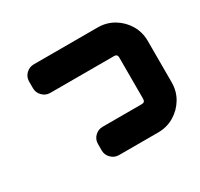

<svg xmlns="http://www.w3.org/2000/svg" viewBox="-104 -584 747 716"><g transform="rotate(-30 269.5 -226.0)"><path d="M526 -137Q526 -99 507.5 -68Q489 -37 458 -18.5Q427 0 389 0H220Q201 0 187 -14Q173 -28 173 -47V-75Q173 -95 187 -108.5Q201 -122 220 -122H389Q403 -122 403 -137V-315Q403 -329 389 -329H114Q95 -329 81 -343Q67 -357 67 -376V-405Q67 -425 81 -438.5Q95 -452 114 -452H389Q427 -452 458 -433.5Q489 -415 507.5 -384Q526 -353 526 -315Z"/></g></svg>

Font: Monomaniac One
Style: Regular
Weight: 400
Version: Version 1.000; ttfautohint (v1.8.3)